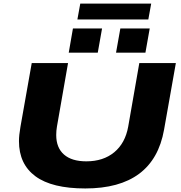

<svg xmlns="http://www.w3.org/2000/svg" viewBox="-20 -1040 1008 1072"><path d="M412.1 -931.2 428.2 -1020H824.2L808.1 -931.2ZM363.8 -746.1 387.2 -880.9H549.8L525.9 -746.1ZM627.9 -746.1 651.9 -880.9H815.9L792 -746.1ZM456.1 12.2Q270 12.2 178 -55.7Q85.9 -123.5 85.9 -252Q85.9 -284.7 94.2 -332L157.2 -688H359.9L297.9 -333Q293.9 -310.1 293.9 -286.1Q293.9 -215.3 337.2 -177.2Q380.4 -139.2 461.9 -139.2Q556.6 -139.2 617.9 -189.9Q679.2 -240.7 695.8 -333L757.8 -688H961.9L896 -315.9Q837.9 12.2 456.1 12.2Z"/></svg>

Font: Archivo Expanded ExtraBold
Style: Italic
Weight: 800
Width: 7
Italic angle: -10°
Designer: Hector Gatti
Foundry: Omnibus-Type
Version: Version 2.001